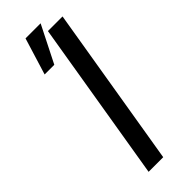

<svg xmlns="http://www.w3.org/2000/svg" viewBox="-257 -796 818 818"><g transform="rotate(-45 152.0 -386.5)"><path d="M291.2 -727.3H203.1L82.4 0H170.5ZM62.5 -606.5H120.7L204.5 -772.7H113.6Z"/></g></svg>

Font: Magic Ui Pro
Style: Italic
Weight: 400
Italic angle: -9.39999°
Designer: Stefan Endress, Andreas Faust
Version: Version 1.000;FEAKit 1.0